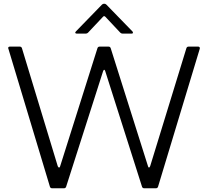

<svg xmlns="http://www.w3.org/2000/svg" viewBox="-20 -1014 1121 1034"><path d="M261 0Q252 0 249 -8L25 -752L24 -755Q24 -763 34 -763H86Q95 -763 98 -755L291 -119Q294 -112 298 -112Q303 -112 304 -119L505 -755Q508 -763 517 -763H564Q573 -763 576 -755L777 -119Q778 -112 783 -112Q786 -112 789 -120L984 -755Q987 -763 996 -763H1047Q1052 -763 1054.5 -760Q1057 -757 1056 -752L831 -8Q828 0 819 0H757Q748 0 745 -8L547 -630Q545 -638 541 -638Q538 -638 535 -630L336 -8Q333 0 324 0ZM394 -833Q387 -833 385.5 -836.5Q384 -840 389 -845L529 -989Q534 -994 541 -994Q548 -994 553 -989L693 -845Q696 -842 696 -838Q696 -833 688 -833H640Q633 -833 628 -838L548 -923Q545 -927 541 -927Q537 -927 534 -923L454 -838Q449 -833 442 -833Z"/></svg>

Font: Open Sauce Two Light
Style: Regular
Weight: 300
Designer: Alfredo Marco Pradil
Foundry: Creative Sauce Fz LLC
Version: Version 1.477